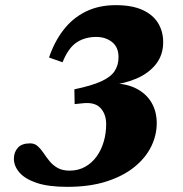

<svg xmlns="http://www.w3.org/2000/svg" viewBox="-20 -711 711 746"><path d="M250.5 -48Q284 -48 310.5 -62.8Q337 -77.5 355.2 -102.8Q373.5 -128 383 -160.5Q392.5 -193 392.5 -228.5Q392.5 -268 370 -291.8Q347.5 -315.5 299 -309.5L270 -306.5L269 -364Q336.5 -378 373.5 -395Q410.5 -412 425.5 -435Q440.5 -458 440.5 -489Q440.5 -528 415.2 -547.8Q390 -567.5 354 -567.5Q309.5 -567.5 277.2 -545.8Q245 -524 223 -469L170.5 -487.5Q191.5 -549.5 227 -595.2Q262.5 -641 313.2 -666Q364 -691 430 -691Q492 -691 532.8 -672.8Q573.5 -654.5 593.8 -622Q614 -589.5 614 -547Q614 -497 585.5 -461.2Q557 -425.5 509 -405.2Q461 -385 402 -379.5L415.5 -387Q470.5 -387 509.5 -367Q548.5 -347 568.8 -312.2Q589 -277.5 589 -232.5Q589 -185 567 -140.8Q545 -96.5 501 -61.2Q457 -26 392.2 -5.5Q327.5 15 241.5 15Q168.5 15 123 -0.2Q77.5 -15.5 55.8 -40.5Q34 -65.5 34 -94.5Q34 -119.5 49.2 -136.8Q64.5 -154 97 -154Q114.5 -154 126.5 -143.2Q138.5 -132.5 149 -116.8Q159.5 -101 172.2 -85.2Q185 -69.5 203.5 -58.8Q222 -48 250.5 -48Z"/></svg>

Font: Newsreader 16pt 16pt ExtraBold
Style: Italic
Weight: 800
Italic angle: -17°
Version: Version 1.003